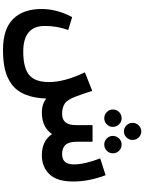

<svg xmlns="http://www.w3.org/2000/svg" viewBox="139 -842 962 1280"><g transform="rotate(90 620.0 -202.0)"><path d="M896 -564Q879 -547 856 -547Q833 -547 816 -564Q799 -581 799 -605Q799 -629 816 -646Q833 -663 856 -663Q879 -663 896 -646Q913 -629 913 -605Q913 -581 896 -564ZM769 -416Q744 -416 727 -433Q710 -450 710 -473Q710 -498 727 -515Q744 -532 769 -532Q792 -532 809 -514.5Q826 -497 826 -473Q826 -450 809 -433Q792 -416 769 -416ZM886 -473Q886 -497 903 -514.5Q920 -532 943 -532Q968 -532 985 -515Q1002 -498 1002 -473Q1002 -450 985 -433Q968 -416 943 -416Q920 -416 903 -433Q886 -450 886 -473ZM1148 -425Q1190 -315 1190 -209Q1190 -101 1141.5 -50.5Q1093 0 1015 0Q919 0 874 -68Q828 0 729 0Q673 0 637 -30Q634 54 610 111.5Q586 169 542 201Q498 233 443 246Q388 259 312 259Q174 259 107 192Q40 125 40 2Q40 -101 94 -202L180 -176Q153 -102 153 -20Q153 124 324 124Q433 124 480 84.5Q527 45 527 -47Q527 -152 462 -287L586 -336Q599 -294 622 -230Q643 -172 669.5 -153.5Q696 -135 740 -135Q814 -135 814 -226V-338H925V-232Q925 -181 945.5 -158Q966 -135 1008 -135Q1076 -135 1076 -213Q1076 -284 1036 -389Z"/></g></svg>

Font: FiraGO SemiBold
Style: Regular
Weight: 600
Designer: bBox Type
Foundry: bBox Type GmbH
Version: Version 1.001;PS 001.001;hotconv 1.0.88;makeotf.lib2.5.64775